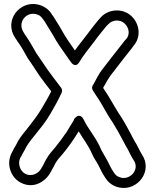

<svg xmlns="http://www.w3.org/2000/svg" viewBox="-20 -817 771 959"><path d="M602 -700C625 -679 631 -644 609 -620L607 -619L599 -609C564 -565 528 -518 493 -473C475 -451 458 -417 448 -398C440 -389 437 -377 444 -365C457 -344 469 -327 481 -308C501 -275 521 -236 543 -205C560 -178 576 -149 591 -121L599 -106C602 -100 604 -96 609 -87L618 -72C626 -57 637 -32 647 -18C679 27 634 80 587 71C568 67 557 59 547 42C547 41 545 40 545 39C536 27 526 3 517 -13L508 -29C499 -44 493 -55 486 -68C463 -124 429 -162 405 -206C402 -213 399 -217 396 -223C395 -225 380 -253 356 -229C346 -219 350 -219 350 -219C339 -201 325 -178 313 -158C293 -129 274 -103 255 -80C239 -62 227 -48 214 -27C208 -17 202 -5 197 5L190 18C188 21 187 23 185 26C172 49 138 68 106 51C81 38 64 -2 85 -35C86 -36 87 -37 87 -38C92 -50 98 -57 104 -69C115 -94 132 -114 151 -138C178 -172 208 -207 232 -249C250 -280 271 -317 288 -354C292 -363 290 -372 285 -379C265 -406 238 -440 219 -467C201 -493 178 -528 161 -552C143 -585 124 -617 103 -647L97 -657C67 -704 109 -757 157 -747C174 -744 185 -736 194 -722L201 -713C216 -688 230 -666 244 -643C264 -605 291 -568 315 -534C322 -523 328 -515 335 -506C335 -506 356 -473 377 -508C397 -543 426 -576 452 -611C471 -638 491 -661 511 -686L520 -695C540 -718 578 -722 602 -700ZM482 -729 473 -719 472 -718C451 -692 434 -671 412 -641C395 -618 373 -592 354 -565C331 -598 305 -635 288 -667C273 -694 258 -715 244 -739C244 -739 242 -739 242 -740L236 -750C220 -774 195 -789 167 -795C77 -813 -1 -715 55 -629L62 -619C65 -614 70 -606 74 -601C89 -580 104 -552 118 -527C118 -526 120 -525 120 -524C137 -501 158 -467 177 -439C195 -413 217 -386 236 -361C222 -332 204 -302 188 -275C166 -237 138 -203 111 -168C93 -146 74 -124 59 -91C53 -82 48 -73 42 -60C7 -1 33 69 83 95C149 130 210 88 234 41L241 28C246 20 252 8 257 -2C267 -18 277 -31 293 -48C323 -84 348 -120 373 -161C397 -121 423 -88 440 -48C448 -29 456 -19 464 -5L473 11C482 28 490 48 504 68C520 95 545 114 578 120C667 137 746 37 688 -47C677 -65 673 -76 662 -96L653 -111C650 -117 646 -124 643 -129L635 -145C619 -175 604 -203 585 -233C565 -262 545 -298 524 -333C514 -350 505 -362 495 -378C506 -398 523 -428 533 -441C569 -488 604 -533 639 -577L646 -587C689 -635 675 -702 635 -738C591 -778 520 -772 482 -729Z"/></svg>

Font: Blanket
Style: BlkOutline
Weight: 900
Foundry: Cannot Into Space Fonts
Version: Version 0.9